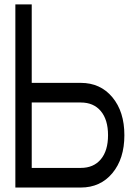

<svg xmlns="http://www.w3.org/2000/svg" viewBox="-20 -840 602 860"><path d="M537.1 -234.4Q537.1 -128.9 483.4 -64.5Q429.7 0 341.8 0H48.8V-820.3H122.1V-468.8H341.8Q429.7 -468.8 483.4 -404.3Q537.1 -339.8 537.1 -234.4ZM463.9 -234.4Q463.9 -303.7 431.6 -342.3Q399.4 -380.9 341.8 -380.9H122.1V-87.9H341.8Q399.4 -87.9 431.6 -126.5Q463.9 -165 463.9 -234.4Z"/></svg>

Font: Gap Sans
Style: Regular
Weight: 400
Designer: Alexandre Liziard and Étienne Ozeray
Foundry: Interstices.io
Version: Version 1.6.1 - December 3. 2014